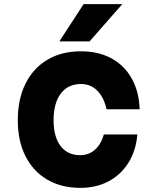

<svg xmlns="http://www.w3.org/2000/svg" viewBox="-20 -888 740 928"><path d="M368 20Q276 20 208 -20Q140 -60 103 -133.5Q66 -207 66 -307Q66 -409 103.5 -484Q141 -559 209.5 -599.5Q278 -640 371 -640Q456 -640 518.5 -606Q581 -572 616.5 -509Q652 -446 655 -360H495Q482 -418 450 -450Q418 -482 371 -482Q309 -482 274 -436Q239 -390 239 -307Q239 -226 273 -182Q307 -138 367 -138Q409 -138 438.5 -164Q468 -190 482 -238H644Q637 -159 600.5 -101Q564 -43 504.5 -11.5Q445 20 368 20ZM267 -688 384 -868H571L413 -688Z"/></svg>

Font: Martian Mono ExtraBold
Style: Regular
Weight: 800
Monospace: yes
Designer: Roman Shamin
Foundry: Evil Martians
Version: Version 1.000; ttfautohint (v1.8.4.7-5d5b)